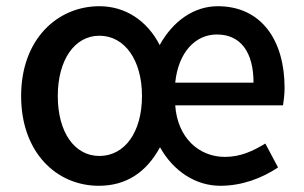

<svg xmlns="http://www.w3.org/2000/svg" viewBox="-20 -584 978 618"><path d="M298 14C386 14 451 -29 495 -110C538 -33 610 14 689 14C760 14 824 -11 875 -45L834 -122C793 -97 753 -79 704 -79C619 -79 551 -142 544 -245H891C893 -259 896 -279 896 -301C896 -456 820 -564 681 -564C605 -564 537 -517 494 -439C453 -519 382 -564 300 -564C165 -564 48 -458 48 -275C48 -92 163 14 298 14ZM300 -82C220 -82 166 -158 166 -275C166 -391 220 -469 300 -469C381 -469 437 -391 437 -275C437 -158 381 -82 300 -82ZM544 -318C554 -416 609 -473 678 -473C754 -473 796 -417 796 -318Z"/></svg>

Font: Noto Sans CJK HK Medium
Style: Regular
Weight: 500
Designer: Ryoko NISHIZUKA 西塚涼子 (kana, bopomofo & ideographs); Paul D. Hunt (Latin, Greek & Cyrillic); Sandoll Communications 산돌커뮤니
Foundry: Adobe
Version: Version 2.004;hotconv 1.0.118;makeotfexe 2.5.65603